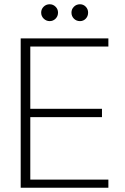

<svg xmlns="http://www.w3.org/2000/svg" viewBox="-20 -880 586 900"><path d="M77 0V-700H488V-662H122V-370H458V-331H122V-38H488V0ZM213 -781Q197 -781 185 -792.5Q173 -804 173 -821Q173 -837 184.5 -848.5Q196 -860 213 -860Q229 -860 240.5 -848.5Q252 -837 252 -821Q252 -804 240.5 -792.5Q229 -781 213 -781ZM355 -781Q338 -781 326.5 -792.5Q315 -804 315 -821Q315 -837 326.5 -848.5Q338 -860 355 -860Q371 -860 382 -848.5Q393 -837 393 -821Q393 -804 382 -792.5Q371 -781 355 -781Z"/></svg>

Font: DM Sans 17pt ExtraLight
Style: Regular
Weight: 250
Version: Version 4.004;gftools[0.9.30]